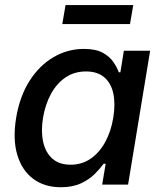

<svg xmlns="http://www.w3.org/2000/svg" viewBox="-20 -748 655 778"><path d="M226.6 10.7Q160.2 10.7 114.5 -23.4Q68.8 -57.6 50 -120.6Q31.2 -183.6 45.4 -270.5Q60.1 -358.4 100.1 -420.9Q140.1 -483.4 197.3 -516.6Q254.4 -549.8 319.8 -549.8Q368.7 -549.8 397 -533.9Q425.3 -518.1 439.9 -496.1Q454.6 -474.1 461.4 -455.1H467.8L481.9 -542.5H588.4L499 0H394L408.2 -84.5H399.9Q385.7 -64.9 363.5 -42.7Q341.3 -20.5 307.6 -4.9Q273.9 10.7 226.6 10.7ZM266.1 -80.6Q311.5 -80.6 346.9 -104.7Q382.3 -128.9 406 -171.9Q429.7 -214.8 439 -271Q448.2 -327.6 439 -369.9Q429.7 -412.1 401.9 -435.3Q374 -458.5 328.6 -458.5Q281.2 -458.5 245.4 -434.1Q209.5 -409.7 186.5 -367.4Q163.6 -325.2 154.3 -271Q145.5 -216.8 154.8 -173.6Q164.1 -130.4 191.9 -105.5Q219.7 -80.6 266.1 -80.6ZM520 -727.5 506.8 -650.4H232.4L245.6 -727.5Z"/></svg>

Font: Inter 16pt Medium
Style: Italic
Weight: 500
Italic angle: -9.3988°
Version: Version 4.001;git-66647c0bb